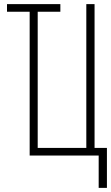

<svg xmlns="http://www.w3.org/2000/svg" viewBox="-20 -755 540 932"><path d="M459 157V0H124V-698H14V-735H273V-698H163V-37H399V-735H439V-37H499V157Z"/></svg>

Font: Zed Sans Extralight
Style: Regular
Weight: 200
Designer: Belleve Invis
Foundry: Belleve Invis
Version: Version 1.0.0; ttfautohint (v1.8.4)